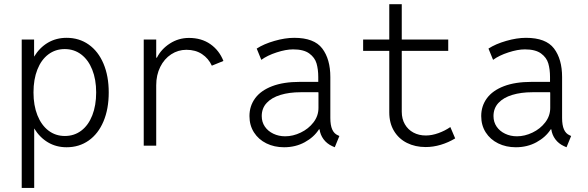

<svg xmlns="http://www.w3.org/2000/svg" viewBox="-20 -707 2852 932"><path d="M85.4 -515.1H145.5V-432.1Q172.4 -476.1 212.6 -499.8Q252.9 -523.4 303.2 -523.4Q364.3 -523.4 410.6 -490.7Q457 -458 482.4 -397.9Q507.8 -337.9 507.8 -258.3Q507.8 -178.2 482.4 -117.9Q457 -57.6 410.6 -24.9Q364.3 7.8 303.2 7.8Q252.9 7.8 212.9 -15.9Q172.9 -39.6 146 -83.5V205.1H85.4ZM446.8 -258.3Q446.8 -321.3 427.7 -368.9Q408.7 -416.5 374.3 -442.6Q339.8 -468.8 293.9 -468.8Q249 -468.8 214.6 -442.9Q180.2 -417 161.4 -369.4Q142.6 -321.8 142.6 -258.3Q142.6 -195.3 161.6 -147.5Q180.7 -99.6 215.1 -73.2Q249.5 -46.9 294.9 -46.9Q340.3 -46.9 374.8 -73Q409.2 -99.1 428 -147.2Q446.8 -195.3 446.8 -258.3Z M677.7 -515.1H738.3V-427.2H741.7Q762.7 -468.8 804.7 -495.8Q846.7 -522.9 897.5 -522.9Q958 -522.9 1001.2 -492.7Q1044.4 -462.4 1064.5 -411.1L1008.3 -388.2Q992.2 -423.3 960.7 -444.3Q929.2 -465.3 884.8 -465.3Q844.7 -465.3 811 -443.4Q777.3 -421.4 757.8 -382.1Q738.3 -342.8 738.3 -293V0H677.7Z M1190.9 -143.6Q1190.9 -192.4 1218.5 -230Q1246.1 -267.6 1301 -288.6Q1356 -309.6 1436 -309.6H1524.9V-333.5Q1524.9 -370.1 1516.6 -398.9Q1508.3 -427.7 1481.2 -447.5Q1454.1 -467.3 1402.8 -467.3Q1367.7 -467.3 1322.8 -452.6Q1277.8 -438 1248.5 -416.5L1226.1 -471.2Q1260.7 -493.7 1312.3 -508.5Q1363.8 -523.4 1408.2 -523.4Q1504.9 -523.4 1544.2 -471.7Q1583.5 -419.9 1583.5 -333V-134.3Q1583.5 -99.6 1592.5 -78.9Q1601.6 -58.1 1620.1 -50.3L1627.4 -46.9L1605 7.8L1591.8 2Q1566.4 -9.8 1550.5 -31.2Q1534.7 -52.7 1531.2 -79.1H1528.3Q1503.9 -41 1459.2 -16.6Q1414.6 7.8 1358.9 7.8Q1311.5 7.8 1273.2 -11Q1234.9 -29.8 1212.9 -64.2Q1190.9 -98.6 1190.9 -143.6ZM1364.3 -45.4Q1402.3 -45.4 1439.9 -63.5Q1477.5 -81.5 1501.7 -113Q1525.9 -144.5 1525.9 -183.1V-253.9L1525.4 -259.3H1439Q1384.3 -259.3 1341.6 -246.3Q1298.8 -233.4 1274.7 -207.5Q1250.5 -181.6 1250.5 -143.6Q1250.5 -114.7 1265.6 -92.5Q1280.8 -70.3 1306.9 -57.9Q1333 -45.4 1364.3 -45.4Z M1869.6 -161.6V-460H1742.7V-515.1H1869.6V-686.5H1930.2V-515.1H2155.8V-460H1930.2V-165Q1930.2 -129.9 1945.3 -103.8Q1960.4 -77.6 1986.8 -63.5Q2013.2 -49.3 2046.9 -49.3Q2076.2 -49.3 2108.2 -60.8Q2140.1 -72.3 2166 -90.3L2189.5 -35.2Q2156.2 -15.1 2119.6 -4.2Q2083 6.8 2046.4 6.8Q1995.6 6.8 1955.6 -13.2Q1915.5 -33.2 1892.6 -71.3Q1869.6 -109.4 1869.6 -161.6Z M2315.9 -143.6Q2315.9 -192.4 2343.5 -230Q2371.1 -267.6 2426 -288.6Q2481 -309.6 2561 -309.6H2649.9V-333.5Q2649.9 -370.1 2641.6 -398.9Q2633.3 -427.7 2606.2 -447.5Q2579.1 -467.3 2527.8 -467.3Q2492.7 -467.3 2447.8 -452.6Q2402.8 -438 2373.5 -416.5L2351.1 -471.2Q2385.7 -493.7 2437.3 -508.5Q2488.8 -523.4 2533.2 -523.4Q2629.9 -523.4 2669.2 -471.7Q2708.5 -419.9 2708.5 -333V-134.3Q2708.5 -99.6 2717.5 -78.9Q2726.6 -58.1 2745.1 -50.3L2752.4 -46.9L2730 7.8L2716.8 2Q2691.4 -9.8 2675.5 -31.2Q2659.7 -52.7 2656.2 -79.1H2653.3Q2628.9 -41 2584.2 -16.6Q2539.6 7.8 2483.9 7.8Q2436.5 7.8 2398.2 -11Q2359.9 -29.8 2337.9 -64.2Q2315.9 -98.6 2315.9 -143.6ZM2489.3 -45.4Q2527.3 -45.4 2564.9 -63.5Q2602.5 -81.5 2626.7 -113Q2650.9 -144.5 2650.9 -183.1V-253.9L2650.4 -259.3H2564Q2509.3 -259.3 2466.6 -246.3Q2423.8 -233.4 2399.7 -207.5Q2375.5 -181.6 2375.5 -143.6Q2375.5 -114.7 2390.6 -92.5Q2405.8 -70.3 2431.9 -57.9Q2458 -45.4 2489.3 -45.4Z"/></svg>

Font: Reddit Mono Light
Style: Regular
Weight: 300
Monospace: yes
Designer: Stephen Hutchings
Foundry: Reddit
Version: Version 1.011